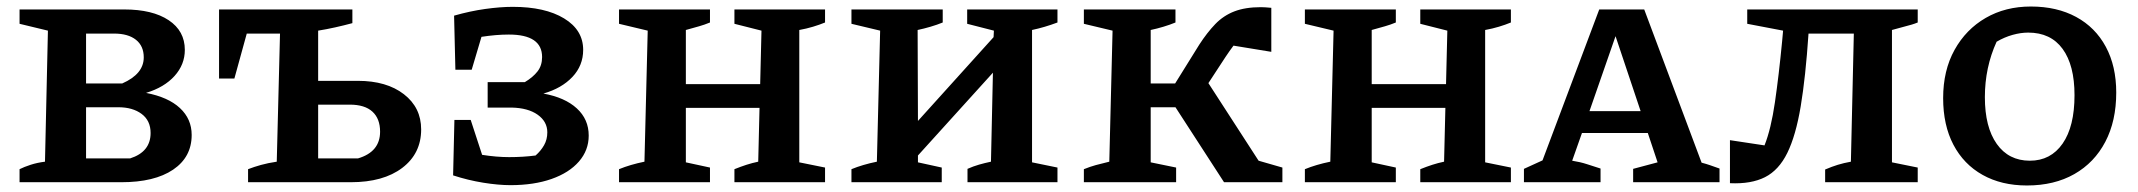

<svg xmlns="http://www.w3.org/2000/svg" viewBox="-20 -559 6559 589"><path d="M428 -274Q496 -261 532 -227.5Q568 -194 568 -145Q568 -77 511 -38.5Q454 0 352 0H40V-40Q54 -47 74 -53.5Q94 -60 118 -63L127 -465L40 -486V-530H361Q448 -530 497.5 -497Q547 -464 547 -406Q547 -361 515.5 -326Q484 -291 428 -274ZM330 -456H244V-303H355Q421 -332 421 -383Q421 -418 397 -437Q373 -456 330 -456ZM343 -230H244V-73H379Q442 -93 442 -151Q442 -189 414.5 -209.5Q387 -230 343 -230Z M741 0V-40Q759 -47 780.5 -53Q802 -59 829 -63L839 -456H737L699 -318H652V-530H1061V-488Q1035 -481 1008 -475Q981 -469 956 -465V-311H1078Q1166 -311 1219 -270Q1272 -229 1272 -162Q1272 -88 1214 -44Q1156 0 1056 0ZM956 -73H1078Q1146 -93 1146 -155Q1146 -195 1122.5 -216.5Q1099 -238 1053 -238H956Z M1370 -21 1374 -191H1424L1459 -84Q1503 -77 1542 -77Q1585 -77 1623 -82Q1639 -96 1649 -113.5Q1659 -131 1659 -153Q1659 -186 1629.5 -207Q1600 -228 1549 -229H1476V-307H1590Q1615 -322 1629 -340Q1643 -358 1643 -384Q1643 -453 1541 -453Q1502 -453 1457 -446L1427 -345H1377L1373 -511Q1422 -525 1468.5 -531.5Q1515 -538 1553 -538Q1652 -538 1710.5 -502.5Q1769 -467 1769 -406Q1769 -358 1736 -323Q1703 -288 1647 -272Q1713 -260 1749.5 -226.5Q1786 -193 1786 -143Q1786 -98 1756 -63.5Q1726 -29 1672 -10Q1618 9 1546 9Q1509 9 1462.5 1.5Q1416 -6 1370 -21Z M1879 0V-40Q1913 -54 1957 -63L1967 -465L1879 -486V-530H2158V-490Q2141 -483 2125 -478.5Q2109 -474 2084 -467V-301H2312L2316 -465L2233 -486V-530H2511V-490Q2494 -483 2474 -477Q2454 -471 2432 -467V-61L2511 -45V0H2233V-40Q2253 -48 2270 -53.5Q2287 -59 2306 -63L2310 -228H2084V-61L2158 -45V0Z M2592 0V-40Q2626 -54 2670 -63L2680 -465L2592 -486V-530H2872V-490Q2855 -483 2834.5 -477Q2814 -471 2795 -467L2796 -188L3028 -445L3029 -465L2947 -486V-530H3224V-490Q3184 -475 3146 -467V-61L3224 -45V0H2948V-41Q2966 -49 2983.5 -54Q3001 -59 3020 -63L3026 -336L2796 -82V-61L2869 -45V0Z M3305 0V-40Q3325 -48 3341.5 -52.5Q3358 -57 3383 -63L3393 -465L3305 -486V-530H3586V-490Q3569 -483 3549 -477Q3529 -471 3510 -467V-303H3585L3659 -422Q3683 -459 3708 -485Q3733 -511 3766.5 -524Q3800 -537 3848 -537Q3860 -537 3880 -535V-400L3764 -419Q3752 -403 3740 -385L3687 -304L3841 -66L3914 -45V0H3735L3586 -230H3510V-61L3588 -45V0Z M3983 0V-40Q4017 -54 4061 -63L4071 -465L3983 -486V-530H4262V-490Q4245 -483 4229 -478.5Q4213 -474 4188 -467V-301H4416L4420 -465L4337 -486V-530H4615V-490Q4598 -483 4578 -477Q4558 -471 4536 -467V-61L4615 -45V0H4337V-40Q4357 -48 4374 -53.5Q4391 -59 4410 -63L4414 -228H4188V-61L4262 -45V0Z M5200 -60Q5215 -56 5225 -52.5Q5235 -49 5255 -42V0H4990V-41L5065 -61L5035 -151H4833L4803 -66Q4828 -62 4848 -55.5Q4868 -49 4890 -42V0H4655V-41L4712 -67L4886 -530H5024ZM4856 -218H5013L4936 -448Z M5287 3V-129L5393 -113Q5413 -163 5425 -245.5Q5437 -328 5447 -432L5450 -465L5340 -486V-530H5863V-490Q5853 -486 5844.5 -483.5Q5836 -481 5822.5 -477.5Q5809 -474 5784 -467V-61L5863 -45V0H5579V-39Q5600 -48 5618 -53.5Q5636 -59 5658 -63L5667 -456H5528Q5519 -322 5504 -232.5Q5489 -143 5463 -90Q5437 -37 5394.5 -15.5Q5352 6 5287 3Z M6198 10Q6120 10 6062 -22.5Q6004 -55 5972.5 -115Q5941 -175 5941 -258Q5941 -343 5976 -406Q6011 -469 6071.5 -504Q6132 -539 6210 -539Q6290 -539 6349 -507Q6408 -475 6440 -415.5Q6472 -356 6472 -275Q6472 -188 6438.5 -124Q6405 -60 6343.5 -25Q6282 10 6198 10ZM6207 -66Q6271 -66 6307.5 -118.5Q6344 -171 6344 -267Q6344 -359 6307.5 -409Q6271 -459 6202 -459Q6179 -459 6154 -452Q6129 -445 6105 -431Q6069 -352 6069 -261Q6069 -169 6105.5 -117.5Q6142 -66 6207 -66Z"/></svg>

Font: Piazzolla SC SemiBold
Style: Regular
Weight: 600
Designer: Juan Pablo del Peral
Foundry: Huerta Tipografica
Version: Version 1.330